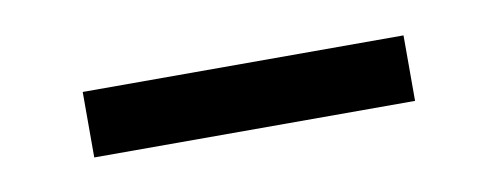

<svg xmlns="http://www.w3.org/2000/svg" viewBox="-25 -347 465 179"><g transform="rotate(-10 207.0 -257.0)"><path d="M55.2 -226.1V-288.1H358.9V-226.1Z"/></g></svg>

Font: Clear Sans Light
Style: Regular
Weight: 300
Foundry: Intel Corporation
Version: Version 1.00